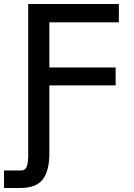

<svg xmlns="http://www.w3.org/2000/svg" viewBox="-47 -753 667 953"><path d="M93 -733H543V-642H198V-418H527V-329H198V0Q199.5 91.5 166.5 135.8Q133.5 180 56 180H-27V93H59Q79 93 86.5 71.8Q94 50.5 93 0Z"/></svg>

Font: JuliaMono
Style: Bold
Weight: 700
Monospace: yes
Designer: cormullion
Foundry: corm
Version: Version 0.055; ttfautohint (v1.8.4)